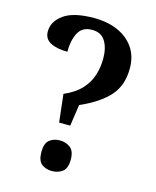

<svg xmlns="http://www.w3.org/2000/svg" viewBox="-111 -800 718 884"><g transform="rotate(15 248.5 -358.5)"><path d="M196 -217 181 -350Q234 -373 263.5 -405.5Q293 -438 304.5 -476Q316 -514 316 -554Q316 -605 296 -637Q276 -669 233 -669Q186 -669 167 -632.5Q148 -596 148 -542Q98 -542 67.5 -558Q37 -574 37 -609Q37 -657 83.5 -690.5Q130 -724 228 -724Q292 -724 341 -702.5Q390 -681 418 -640.5Q446 -600 446 -542Q446 -461 400.5 -410Q355 -359 264 -319L249 -217ZM221 7Q192 7 172 -8.5Q152 -24 152 -66Q152 -107 172 -123Q192 -139 221 -139Q250 -139 271 -123Q292 -107 292 -66Q292 -24 271 -8.5Q250 7 221 7Z"/></g></svg>

Font: Noto Serif Tamil SemiCondensed SemiBold
Style: Regular
Weight: 600
Width: 4
Designer: Indian Type Foundry, Tom Grace, and the Monotype Design Team
Foundry: Monotype Imaging Inc.
Version: Version 2.004; ttfautohint (v1.8.4.7-5d5b)